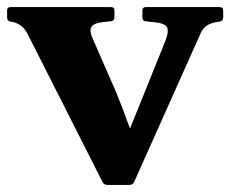

<svg xmlns="http://www.w3.org/2000/svg" viewBox="-37 -517 650 542"><path d="M266 5Q257 5 252 -4L42 -419Q34 -435 24 -443Q14 -451 0 -455L-8 -456Q-17 -458 -17 -468V-487Q-17 -497 -7 -497H276Q286 -497 286 -487V-467Q286 -458 276 -457L257 -455Q226 -452 220.5 -440Q215 -428 226 -405L292 -254Q302 -229 311.5 -204Q321 -179 330 -154L430 -402Q441 -431 433.5 -441.5Q426 -452 400 -454L374 -457Q365 -458 365 -468V-487Q365 -497 375 -497H583Q593 -497 593 -487V-467Q593 -458 583 -456L570 -454Q552 -450 542.5 -441.5Q533 -433 528 -420L342 -4Q338 5 328 5Z"/></svg>

Font: Hahmlet
Style: Bold
Weight: 700
Designer: Minjoo Ham & Mark Frömberg
Foundry: hypertype
Version: Version 1.002; ttfautohint (v1.8.3)